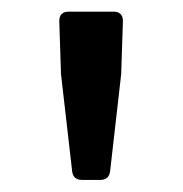

<svg xmlns="http://www.w3.org/2000/svg" viewBox="-20 -708 306 321"><path d="M82 -584 100.6 -421.9C101.6 -412.1 107.4 -407.2 117.2 -407.2H147.5C157.2 -407.2 163.1 -412.1 164.1 -421.9L182.6 -584L185.5 -672.9C185.5 -683.6 179.7 -688.5 169.9 -688.5H94.7C85 -688.5 79.1 -683.6 79.1 -672.9Z"/></svg>

Font: Ed Sans Neue Medium
Style: Regular
Weight: 500
Designer: Stephen Hutchings
Version: Version 1.004;PS 001.004;hotconv 1.0.88;makeotf.lib2.5.64775